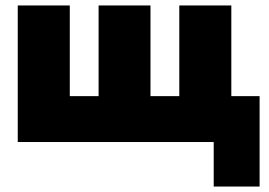

<svg xmlns="http://www.w3.org/2000/svg" viewBox="-20 -520 985 703"><path d="M531 -168H636.5V-500H827V-168H930.5V163H762.5V0H45V-500H235.5V-168H341V-500H531Z"/></svg>

Font: Overused Grotesk Black
Style: Regular
Weight: 900
Version: Version 0.004